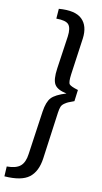

<svg xmlns="http://www.w3.org/2000/svg" viewBox="-126 -815 546 1027"><g transform="rotate(10 147.5 -301.5)"><path d="M103 -714 107 -768Q196 -775 233 -739Q270 -703 261 -634L233 -435Q227 -390 235 -380Q243 -370 283 -358L275 -296Q251 -287 243.5 -284Q236 -281 223.5 -272.5Q211 -264 206.5 -252.5Q202 -241 199 -221L164 34Q154 107 111.5 139.5Q69 172 -24 165L-21 111Q30 111 53.5 91Q77 71 83 25L117 -212Q125 -265 146 -288Q167 -311 226 -329Q176 -339 160.5 -364.5Q145 -390 154 -452L180 -631Q186 -677 170.5 -695.5Q155 -714 103 -714Z"/></g></svg>

Font: Exo 2.0
Style: Italic
Weight: 400
Italic angle: -8°
Designer: Natanael Gama
Version: Version 1.001;PS 001.001;hotconv 1.0.70;makeotf.lib2.5.58329